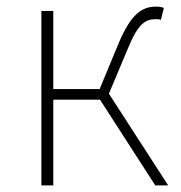

<svg xmlns="http://www.w3.org/2000/svg" viewBox="-20 -560 548 580"><path d="M309 -277 367 -415C398 -491 421 -502 450 -502C458 -502 460 -502 466 -500L475 -536C471 -538 461 -540 452 -540C410 -540 376 -520 337 -426L281 -291H141V-527H105V0H141V-259H282L449 0H488Z"/></svg>

Font: Noto Sans T Chinese Thin
Style: Regular
Weight: 100
Designer: Ryoko NISHIZUKA (kana & ideographs); Paul D. Hunt (Latin, Greek & Cyrillic); Wenlong ZHANG (bopomofo); Sandoll Communica
Foundry: Adobe Systems Incorporated
Version: Version 1.000;PS 1;hotconv 1.0.78;makeotf.lib2.5.61930